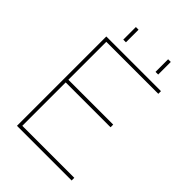

<svg xmlns="http://www.w3.org/2000/svg" viewBox="-257 -1009 1120 1120"><g transform="rotate(45 303.0 -449.0)"><path d="M183 -794V-898H205V-794ZM449 -794V-898H471V-794ZM100 0V-737H551V-715H122V-402H492V-380H122V-22H551V0Z"/></g></svg>

Font: Tomorrow Thin
Style: Regular
Weight: 250
Designer: Tony de Marco, Monica Rizzolli
Foundry: Just in Type
Version: Version 2.002